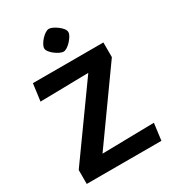

<svg xmlns="http://www.w3.org/2000/svg" viewBox="-198 -925 919 1029"><g transform="rotate(-30 262.0 -411.0)"><path d="M30.4 0V-86L335.2 -511.4L36.5 -505.9L50.5 -612H486.7V-521.2L184.7 -98.2L505.9 -104.1L492.5 0ZM196 -742.9Q196 -753.1 203.7 -766.8Q211.4 -780.4 222.9 -793Q234.5 -805.6 247.1 -813.6Q259.7 -821.6 269.6 -821.6Q279.4 -821.6 293.1 -815.2Q306.7 -808.7 320.1 -798.6Q333.5 -788.6 342.8 -777Q352 -765.4 352 -754.1Q352 -743.3 344.1 -730.2Q336.1 -717.1 324.5 -704.4Q312.9 -691.8 300.3 -683.8Q287.7 -675.8 277.9 -675.8Q268.5 -675.8 254.6 -682.3Q240.7 -688.7 227.3 -699.1Q213.9 -709.4 205 -721Q196 -732.6 196 -742.9Z"/></g></svg>

Font: Ancizar Sans Thin
Style: Regular
Weight: 100
Designer: Cesar Puertas, Viviana Monsalve, Julian Moncada, Julian Prieto, Jose Castro, Mariel Hernandez, Felipe Aragon, Sara Alarc
Version: Version 8.100